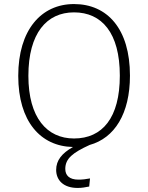

<svg xmlns="http://www.w3.org/2000/svg" viewBox="-20 -714 731 947"><path d="M422 1C545 -33 621 -153 621 -341C621 -572 509 -694 345 -694C183 -694 70 -566 70 -340C70 -115 180 8 340 11C285 42 257 77 257 124C257 174 292 213 363 213C384 213 400 210 420 206L424 166C403 170 386 172 367 172C322 172 302 151 302 119C302 68 339 39 422 1ZM120 -340C120 -551 211 -653 345 -653C482 -653 571 -552 571 -341C571 -133 485 -31 345 -31C212 -31 120 -133 120 -340Z"/></svg>

Font: Fira Sans ExtraLight
Style: Regular
Weight: 200
Designer: bBox Type GmbH & Carrois Corporate GbR & Edenspiekermann AG
Foundry: bBox Type GmbH & Carrois Corporate GbR & Edenspiekermann AG
Version: Version 4.300;PS 004.300;hotconv 1.0.88;makeotf.lib2.5.64775